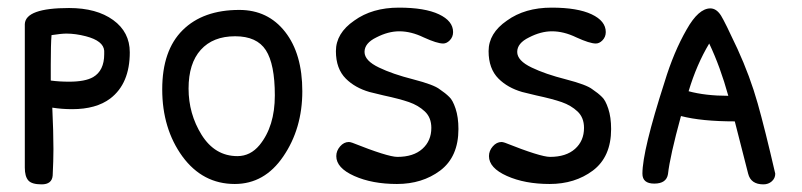

<svg xmlns="http://www.w3.org/2000/svg" viewBox="-20 -483 2100 503"><path d="M45 -420V-44Q45 -21 54 -10.5Q63 0 89 0Q116 0 118 -23Q120 -63 120 -92Q120 -138 117 -201Q142 -197 169 -197Q232 -197 269 -225Q320 -264 320 -346Q320 -399 276.5 -430.5Q233 -462 161 -462Q47 -462 45 -420ZM154 -395Q178 -395 205 -388Q251 -376 253 -350V-341Q253 -298 224 -281Q203 -269 161 -269Q135 -269 113 -272V-314Q113 -367 115 -391Q141 -395 154 -395Z M405 -249Q405 -146 458 -73Q511 -1 595 -1Q673 -1 722 -73Q772 -146 772 -244Q772 -342 727 -399.5Q682 -457 607 -457Q512 -457 458.5 -404Q405 -351 405 -249ZM508 -130Q474 -185 474 -251Q474 -317 506 -352.5Q538 -388 596 -388Q653 -388 676.5 -351.5Q700 -315 700 -233Q700 -152 660 -103Q636 -74 602 -74Q543 -74 508 -130Z M1025 -463Q955 -463 908 -429Q860 -396 860 -349Q860 -303 886 -277Q910 -253 948 -242L985 -233Q1027 -224 1051.5 -215.5Q1076 -207 1093 -191Q1110 -175 1110 -148Q1110 -114 1086.5 -93Q1063 -72 1021 -72Q996 -72 903 -109Q897 -111 894 -111Q881 -111 871 -99.5Q861 -88 861 -74Q861 -43 908 -22Q955 -1 1020 -1Q1086 -1 1133 -36Q1181 -72 1181 -145Q1181 -176 1173.5 -198.5Q1166 -221 1157 -229Q1147 -239 1132 -249Q1117 -261 1063 -275Q1008 -289 973 -306Q935 -324 935 -347Q935 -370 966 -385Q997 -401 1026 -401Q1057 -401 1090 -385Q1125 -369 1141 -369Q1150 -369 1158 -377Q1167 -386 1167 -399Q1167 -428 1130 -445.5Q1093 -463 1025 -463Z M1425 -463Q1355 -463 1308 -429Q1260 -396 1260 -349Q1260 -303 1286 -277Q1310 -253 1348 -242L1385 -233Q1427 -224 1451.5 -215.5Q1476 -207 1493 -191Q1510 -175 1510 -148Q1510 -114 1486.5 -93Q1463 -72 1421 -72Q1396 -72 1303 -109Q1297 -111 1294 -111Q1281 -111 1271 -99.5Q1261 -88 1261 -74Q1261 -43 1308 -22Q1355 -1 1420 -1Q1486 -1 1533 -36Q1581 -72 1581 -145Q1581 -176 1573.5 -198.5Q1566 -221 1557 -229Q1547 -239 1532 -249Q1517 -261 1463 -275Q1408 -289 1373 -306Q1335 -324 1335 -347Q1335 -370 1366 -385Q1397 -401 1426 -401Q1457 -401 1490 -385Q1525 -369 1541 -369Q1550 -369 1558 -377Q1567 -386 1567 -399Q1567 -428 1530 -445.5Q1493 -463 1425 -463Z M1764 -179Q1818 -165 1905 -165L1940 -28Q1947 0 1980 0Q1993 0 2002 -8Q2011 -16 2011 -28Q1984 -145 1965 -212Q1945 -283 1912 -355Q1879 -426 1869 -442Q1857 -461 1841 -461Q1810 -461 1779 -406Q1745 -347 1721 -268Q1663 -88 1663 -28Q1663 -2 1694 -2Q1726 -2 1730 -27Q1735 -73 1764 -179ZM1888 -232Q1828 -232 1784 -244Q1805 -314 1838 -369Q1867 -308 1888 -232Z"/></svg>

Font: Patrick Hand SC
Style: Regular
Weight: 400
Designer: Patrick Wagesreiter
Foundry: Patrick Wagesreiter
Version: Version 2.001; ttfautohint (v1.8.2)